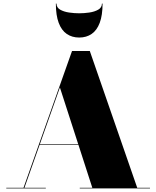

<svg xmlns="http://www.w3.org/2000/svg" viewBox="-20 -1049 870 1069"><path d="M198.5 -243V-246.5H453V-243ZM480 -765 744 -3.5H815V0H424V-3.5H494L313.5 -562L116 -3.5H235V0H15V-3.5H111L381 -765ZM421 -840Q381 -840 351.8 -860Q322.5 -880 306.8 -921.8Q291 -963.5 291 -1029H294.5Q294.5 -1007 315 -995.2Q335.5 -983.5 364.8 -979.2Q394 -975 421 -975Q448 -975 477.2 -979.2Q506.5 -983.5 527 -995.2Q547.5 -1007 547.5 -1029H551Q551 -963.5 535.2 -921.8Q519.5 -880 490.2 -860Q461 -840 421 -840Z"/></svg>

Font: Bodoni Moda 48pt Black
Style: Regular
Weight: 900
Designer: Owen Earl
Foundry: indestructible type
Version: Version 2.004